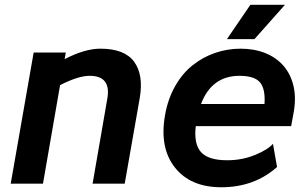

<svg xmlns="http://www.w3.org/2000/svg" viewBox="-20 -770 1290 805"><path d="M400.9 -565.9Q502.4 -565.9 542.5 -511Q582.5 -456.1 565.9 -358.9L502.9 0H368.2L429.2 -352.1Q448.7 -452.1 356 -452.1Q308.1 -452.1 231.9 -413.1L160.2 0H24.9L121.1 -549.8H255.9L251 -522Q335.4 -565.9 400.9 -565.9Z M1174.8 -750 1046.9 -606H931.6L1029.8 -750ZM988.8 -565.9Q1045.9 -565.9 1092.3 -547.4Q1138.7 -528.8 1169.2 -493.4Q1199.7 -458 1211.2 -406.5Q1222.7 -355 1209.5 -289.1L1200.7 -241.2H800.8Q792 -167 822.5 -132.6Q853 -98.1 932.6 -98.1Q994.6 -98.1 1048.6 -120.1Q1102.5 -142.1 1124.5 -167L1141.6 -69.8Q1046.4 15.1 907.7 15.1Q778.8 15.1 713.4 -67.6Q647.9 -150.4 671.9 -287.1Q683.6 -354.5 714.1 -408.4Q744.6 -462.4 787.4 -496.3Q830.1 -530.3 881.6 -548.1Q933.1 -565.9 988.8 -565.9ZM983.9 -452.1Q867.7 -452.1 822.8 -334H1088.9Q1093.3 -396.5 1070.3 -424.3Q1047.4 -452.1 983.9 -452.1Z"/></svg>

Font: Stilu SemiBold
Style: Italic
Weight: 600
Italic angle: -10°
Designer: Genilson Lima Santos
Foundry: Genilson Lima Santos
Version: Version 1.200;PS 001.200;hotconv 1.0.88;makeotf.lib2.5.64775